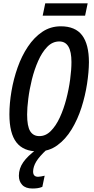

<svg xmlns="http://www.w3.org/2000/svg" viewBox="-20 -879 553 1127"><path d="M202.6 9.8Q117.7 9.8 76.4 -43.2Q35.2 -96.2 35.2 -208Q35.2 -272.5 47.4 -344Q59.6 -415.5 83.5 -483.2Q107.4 -550.8 143.8 -605.2Q180.2 -659.7 228.3 -692.1Q276.4 -724.6 336.9 -724.6Q421.9 -724.6 461.9 -671.9Q502 -619.1 502 -513.2Q501.5 -456.5 491 -387.2Q480.5 -317.9 458.3 -248Q436 -178.2 400.6 -119.9Q365.2 -61.5 316.2 -25.9Q267.1 9.8 202.6 9.8ZM210.4 -80.1Q248 -79.6 278.3 -110.1Q308.6 -140.6 331.3 -189.9Q354 -239.3 369.1 -297.6Q384.3 -356 391.8 -413.1Q399.4 -470.2 399.4 -515.1Q399.4 -635.7 328.1 -635.7Q288.1 -635.7 257.3 -604Q226.6 -572.3 204.1 -521.5Q181.6 -470.7 167.2 -412.4Q152.8 -354 146 -299.3Q139.2 -244.6 139.2 -207Q139.2 -137.7 157.2 -108.9Q175.3 -80.1 210.4 -80.1ZM230.5 -787.1 245.6 -859.4H494.6L479.5 -787.1ZM169.9 227.5Q130.4 227.5 110.6 206.5Q90.8 185.5 90.8 152.8Q90.8 109.9 116.5 73.2Q142.1 36.6 191.9 0H253.4Q210.9 39.1 192.9 69.1Q174.8 99.1 174.3 127.9Q174.3 158.7 203.6 158.7Q210.9 158.7 221.2 156.7Q231.4 154.8 242.2 152.3L228.5 217.8Q214.4 223.6 200 225.6Q185.5 227.5 169.9 227.5Z"/></svg>

Font: Open Sans Condensed SemiBold
Style: Italic
Weight: 600
Width: 3
Italic angle: -12°
Designer: Monotype Design Team
Foundry: Monotype Imaging Inc.
Version: Version 3.000; ttfautohint (v1.8.4)